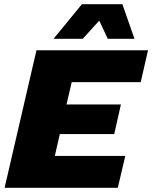

<svg xmlns="http://www.w3.org/2000/svg" viewBox="-20 -901 730 921"><path d="M567 -881 625 -715H497L456 -802L377 -715H237L373 -881ZM2 0 155 -660H690L655 -507H324L299 -400H560L528 -258H267L243 -153H581L545 0Z"/></svg>

Font: Elaine Sans ExtraBold
Style: Italic
Weight: 800
Italic angle: -13°
Designer: Wei Huang
Foundry: Wei Huang
Version: Version 2.001;December 24, 2019;FontCreator 12.0.0.2547 64-b